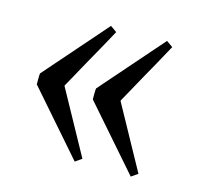

<svg xmlns="http://www.w3.org/2000/svg" viewBox="-73 -526 631 598"><g transform="rotate(15 242.5 -227.0)"><path d="M39.1 -210V-227.1Q39.1 -233.9 39.3 -239.3Q39.6 -244.6 40 -245.6L215.3 -445.8L235.8 -431.2L231 -422.4Q226.1 -413.6 218.3 -399.2Q210.4 -384.8 200.2 -366.5Q189.9 -348.1 179.2 -329.1Q168.5 -310.1 158.4 -291.7Q148.4 -273.4 140.6 -259.3Q132.8 -245.1 127.9 -236.6Q123 -228 123.5 -228L236.3 -22.9L215.3 -8.3ZM219.7 -210V-227.1Q219.7 -233.9 220 -239.3Q220.2 -244.6 220.7 -245.6L396 -445.8L416.5 -431.2L411.6 -422.4Q406.7 -413.6 398.9 -399.2Q391.1 -384.8 380.9 -366.5Q370.6 -348.1 359.9 -329.1Q349.1 -310.1 339.1 -291.7Q329.1 -273.4 321.3 -259.3Q313.5 -245.1 308.6 -236.6Q303.7 -228 304.2 -228L417 -22.9L396 -8.3Z"/></g></svg>

Font: Gentium Kaktovik
Style: Regular
Weight: 400
Designer: J. Victor Gaultney and Annie Olsen
Foundry: SIL International
Version: Version 1.102; 2013; Maintenance release